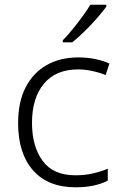

<svg xmlns="http://www.w3.org/2000/svg" viewBox="-20 -786 516 816"><path d="M301 10Q184 10 120.5 -62Q57 -134 57 -263Q57 -353 89 -415Q121 -477 178.5 -509.5Q236 -542 313 -542Q351 -542 385 -535Q419 -528 445 -516L429 -467Q402 -478 371 -484.5Q340 -491 312 -491Q217 -491 166.5 -430Q116 -369 116 -264Q116 -164 161 -102.5Q206 -41 301 -41Q340 -41 375 -49Q410 -57 438 -69V-18Q412 -5 378.5 2.5Q345 10 301 10ZM432 -758Q417 -737 392.5 -709Q368 -681 340 -653.5Q312 -626 287 -606H247V-615Q266 -634 288 -661Q310 -688 330.5 -716Q351 -744 364 -766H432Z"/></svg>

Font: Noto Sans Arabic UI Lt
Style: Regular
Weight: 300
Designer: Monotype Design Team, Nadine Chahine and Nizar Qandah
Foundry: Monotype Imaging Inc.
Version: Version 2.010; ttfautohint (v1.8.4.7-5d5b)